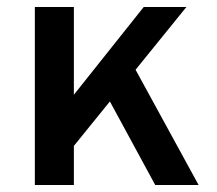

<svg xmlns="http://www.w3.org/2000/svg" viewBox="-20 -531 622 551"><path d="M154.5 -66V-212L392.5 -511H515ZM80 0V-511H192V0ZM425.5 0 272.5 -282 346 -373 550 0Z"/></svg>

Font: Overpass SemiBold
Style: Regular
Weight: 600
Designer: Delve Withrington, Dave Bailey, Thomas Jockin
Foundry: Delve Fonts LLC
Version: Version 4.000